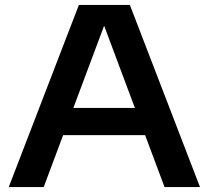

<svg xmlns="http://www.w3.org/2000/svg" viewBox="-20 -760 848 780"><path d="M15.5 0 300.5 -740H507.5L792.5 0H648.5L569.5 -211H236.5L157.5 0ZM278 -321.5H528L403 -655.5Z"/></svg>

Font: Encode Sans Expanded Expanded SemiBold
Style: Regular
Weight: 600
Width: 7
Designer: Multiple Designers
Foundry: Impallari Type
Version: Version 3.000; ttfautohint (v1.8.3) -l 8 -r 50 -G 200 -x 14 